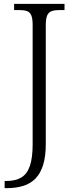

<svg xmlns="http://www.w3.org/2000/svg" viewBox="-20 -734 391 994"><path d="M4 240V203H13Q61 203 91 184.5Q121 166 135 124Q149 82 149 13V-605Q149 -639 141.5 -655.5Q134 -672 118.5 -677Q103 -682 79 -682H53V-714H314V-682H287Q264 -682 248 -676.5Q232 -671 224.5 -654.5Q217 -638 217 -603V12Q217 75 203.5 119Q190 163 164.5 189.5Q139 216 101.5 228Q64 240 15 240Z"/></svg>

Font: Noto Serif Hebrew Light
Style: Regular
Weight: 300
Version: Version 2.003